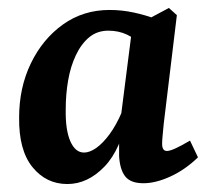

<svg xmlns="http://www.w3.org/2000/svg" viewBox="-20 -453 531 482"><path d="M149 9Q96 9 61.5 -33.5Q27 -76 28 -158Q28 -233 57.5 -294Q87 -355 138 -391.5Q189 -428 255 -428Q286 -428 316 -421.5Q346 -415 369 -406L338 -337Q320 -356 299 -366Q278 -376 252 -376Q224 -376 204 -359.5Q184 -343 170.5 -314.5Q157 -286 151 -251Q145 -216 145 -179Q144 -127 156.5 -98.5Q169 -70 191 -70Q205 -70 221.5 -81.5Q238 -93 255 -116Q272 -139 286 -172L300 -165Q284 -78 242 -34.5Q200 9 149 9ZM340 7Q308 7 294.5 -10Q281 -27 279 -61Q279 -73 279 -93.5Q279 -114 280 -133L312 -384L404 -433L424 -415L391 -142Q390 -130 388.5 -115.5Q387 -101 387 -92Q387 -74 399 -74Q406 -74 419.5 -80Q433 -86 457 -100L477 -58Q445 -27 408 -10Q371 7 340 7Z"/></svg>

Font: Yrsa SemiBold
Style: Italic
Weight: 600
Italic angle: -7.10001°
Version: Version 2.004